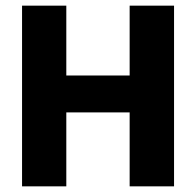

<svg xmlns="http://www.w3.org/2000/svg" viewBox="-20 -659 693 679"><path d="M214.5 0H58V-639H214.5ZM595.5 0H438.5V-639H595.5ZM148 -392H497.5V-261.5H148Z"/></svg>

Font: Anek Latin Medium
Style: Bold
Weight: 700
Version: Version 1.003